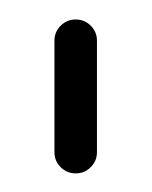

<svg xmlns="http://www.w3.org/2000/svg" viewBox="-20 -613 159 201"><path d="M59.3 -592.6Q68.5 -592.6 75 -586.1Q81.5 -579.6 81.5 -570.4V-453.7Q81.5 -444.4 75 -438Q68.5 -431.5 59.3 -431.5Q50 -431.5 43.5 -438Q37 -444.4 37 -453.7V-570.4Q37 -579.6 43.5 -586.1Q50 -592.6 59.3 -592.6Z"/></svg>

Font: 26F Galaxy Hebrew
Style: Regular
Weight: 400
Designer: C₂₉H₂₅N₃O₅
Version: Version 1.000